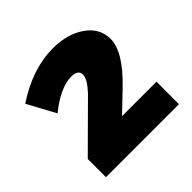

<svg xmlns="http://www.w3.org/2000/svg" viewBox="-121 -811 634 634"><g transform="rotate(-45 196.0 -493.5)"><path d="M13 -641Q111 -706 207 -706Q275 -706 319.5 -674.5Q364 -643 364 -593Q364 -534 279 -452L210 -386H371V-281H30V-366L183 -518Q216 -553 216 -574Q216 -597 184 -597Q133 -597 66 -543Z"/></g></svg>

Font: Trueno
Style: ExBd
Weight: 800
Designer: Julieta Ulanovsky
Foundry: Julieta Ulanovsky
Version: Version 3.001b